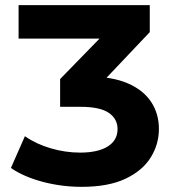

<svg xmlns="http://www.w3.org/2000/svg" viewBox="-20 -720 680 752"><path d="M299.4 11.8Q221.8 11.8 147.4 -7.8Q73 -27.5 22.7 -62.1L77.6 -186.6Q120.3 -156.4 177.8 -139.4Q235.3 -122.3 294 -122.3Q363.5 -122.3 402 -146.4Q440.4 -170.5 440.4 -214.3Q440.4 -254.8 405.8 -278.2Q371.1 -301.6 296.2 -301.6H215.5V-410.4L431.2 -631.8L445.5 -568.9H52.8V-700H566.6V-594.2L356.9 -372.8L281.9 -419.9H328.3Q419.1 -419.9 479.9 -393.8Q540.8 -367.7 571.6 -321.4Q602.4 -275.1 602.4 -214.7Q602.4 -154.9 570.3 -103.3Q538.2 -51.6 471.4 -19.9Q404.5 11.8 299.4 11.8Z"/></svg>

Font: Montserrat Thin
Style: Regular
Weight: 100
Designer: Julieta Ulanovsky
Foundry: Julieta Ulanovsky
Version: Version 9.000